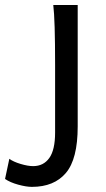

<svg xmlns="http://www.w3.org/2000/svg" viewBox="-113 -518 423 768"><path d="M14.6 229.5Q-7.8 229.5 -40 220.7Q-72.3 211.9 -92.8 197.8L-75.7 117.2Q-60.1 128.9 -30.8 137.7Q-1.5 146.5 19.5 146.5Q61 146.5 84.2 114Q107.4 81.5 107.4 12.2V-258.8Q107.4 -439 100.1 -498H197.8V-12.2Q197.8 118.2 150.6 173.8Q103.5 229.5 14.6 229.5Z"/></svg>

Font: Lesson One
Style: Regular
Weight: 400
Designer: But Ko, Victor Gaultney, Annie Olsen, Julie Remington, Don Collingsworth, Eric Hays, Becca Hirsbrunner
Version: Version 1.100